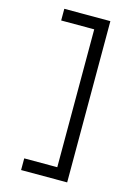

<svg xmlns="http://www.w3.org/2000/svg" viewBox="-141 -896 782 1111"><g transform="rotate(15 250.0 -340.0)"><path d="M101 143V73H299V-753H101V-823H377V143Z"/></g></svg>

Font: Iosevka MaddieWtf
Style: Regular
Weight: 400
Monospace: yes
Designer: Belleve Invis
Foundry: Belleve Invis
Version: Version 31.3.0; ttfautohint (v1.8.3)